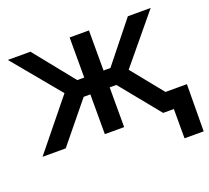

<svg xmlns="http://www.w3.org/2000/svg" viewBox="-116 -661 1048 962"><g transform="rotate(-20 408.0 -180.0)"><path d="M224.1 -262.2 11.7 0H135.3L308.1 -211.9H343.8V0H446.8V-211.9H482.4L654.8 0H711.9V156.2H814L815.9 -94.7H701.7L566.4 -262.2L775.9 -515.6H654.3L483.4 -301.8H446.8V-515.6H343.8V-301.8H306.6L134.8 -515.6H14.2Z"/></g></svg>

Font: Inteeer Medium
Style: Regular
Weight: 500
Designer: Rasmus Andersson
Foundry: rsms
Version: Version 4.001;Glyphs 3.4 (3402)